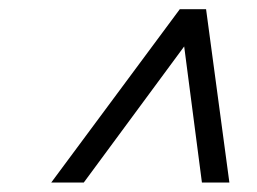

<svg xmlns="http://www.w3.org/2000/svg" viewBox="-20 -696 556 416"><path d="M375 -626.5H402L161.5 -300.5H91L369.5 -676H426.5L477 -300.5H417.5Z"/></svg>

Font: Newsreader 16pt 16pt SemiBold
Style: Italic
Weight: 600
Italic angle: -17°
Version: Version 1.003